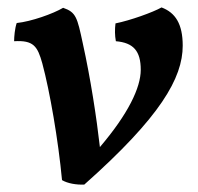

<svg xmlns="http://www.w3.org/2000/svg" viewBox="-20 -488 534 517"><path d="M415 -468C392 -455 331 -433 291 -425C289 -409 289 -393 292 -377C339 -373 359 -351 359 -300C359 -252 325 -181 249 -92C240 -171 224 -276 203 -371C188 -441 185 -455 150 -467C123 -451 64 -430 25 -426C20 -412 18 -389 18 -377C70 -380 81 -364 94 -317C114 -243 137 -110 147 -3C162 6 186 10 207 9C412 -173 472 -278 472 -365C472 -424 452 -454 415 -468Z"/></svg>

Font: Vollkorn Semibold
Style: Italic
Weight: 600
Italic angle: -11°
Designer: Friedrich Althausen
Foundry: Friedrich Althausen
Version: Version 4.015;PS 004.015;hotconv 1.0.88;makeotf.lib2.5.64775